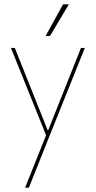

<svg xmlns="http://www.w3.org/2000/svg" viewBox="-20 -615 436 873"><path d="M293 -595.2H266.6L187.5 -451.7H207.5ZM348.1 -397 198.7 -21.5H197.3L47.4 -397H29.8L189.5 0L94.2 238.3H111.3L205.1 3.4L365.7 -397Z"/></svg>

Font: Now Thin
Style: Regular
Weight: 100
Designer: Alfredo Marco Pradil
Foundry: Alfredo Marco Pradil
Version: Version 1.200;hotconv 1.0.109;makeotfexe 2.5.65596